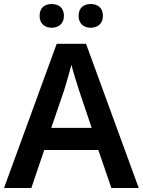

<svg xmlns="http://www.w3.org/2000/svg" viewBox="-20 -935 711 955"><path d="M177 -856C177 -816 204 -797 237 -797C270 -797 298 -816 298 -856C298 -898 270 -915 237 -915C204 -915 177 -898 177 -856ZM371 -856C371 -816 398 -797 431 -797C464 -797 492 -816 492 -856C492 -898 464 -915 431 -915C398 -915 371 -898 371 -856ZM534 0H670L408 -717H262L0 0H136L200 -189H469ZM374 -483 436 -299H235L298 -483C305 -506 325 -572 335 -613C344 -578 365 -510 374 -483Z"/></svg>

Font: Noto Sans Arabic SemBd
Style: Regular
Weight: 600
Designer: Monotype Design Team, Nadine Chahine, Nizar Qandah and Khaled Hosny
Foundry: Monotype Imaging Inc.
Version: Version 2.012